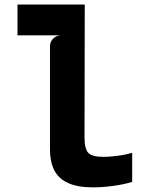

<svg xmlns="http://www.w3.org/2000/svg" viewBox="-20 -800 640 828"><path d="M381 8Q314.5 8 273.5 -10.8Q232.5 -29.5 214 -66Q195.5 -102.5 195.5 -154.5V-599Q195.5 -618 206.8 -631Q218 -644 237.5 -647.5H55.5V-780.5H345.5L344.5 -207.5Q344.5 -157.5 361 -140.5Q377.5 -123.5 427 -123.5Q449.5 -123.5 484.5 -127.8Q519.5 -132 550 -141V-15.5Q513.5 -4.5 467.5 1.8Q421.5 8 381 8Z"/></svg>

Font: Spline Sans Mono
Style: Regular
Weight: 400
Monospace: yes
Designer: Eben Sorkin, Mirko Velimirovic
Foundry: Sorkin Type
Version: Version 1.004